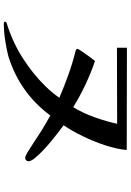

<svg xmlns="http://www.w3.org/2000/svg" viewBox="146 -858 707 1040"><g transform="rotate(90 500.0 -338.5)"><path d="M854 -139Q854 -132 849 -126.5Q844 -121 836 -121Q829 -121 819 -126Q809 -131 803 -135Q772 -154 743 -173.5Q714 -193 684 -212Q645 -236 606 -257Q485 -93 289 -31Q272 -26 241.5 -20Q211 -14 180.5 -10Q150 -6 132 -6Q127 -6 122 -5.5Q117 -5 112 -5Q109 -5 103.5 -6Q98 -7 98 -11Q98 -16 100.5 -18Q103 -20 107 -21Q156 -36 205 -58.5Q254 -81 297 -109Q335 -133 374.5 -164.5Q414 -196 449.5 -232.5Q485 -269 510 -306Q449 -332 386.5 -354.5Q324 -377 260 -393Q258 -394 256 -394Q253 -395 249 -397.5Q245 -400 245 -404Q245 -407 253.5 -420Q262 -433 274 -450Q286 -467 296.5 -481Q307 -495 311 -499Q376 -477 439.5 -447Q503 -417 561 -381Q592 -431 615.5 -496.5Q639 -562 651 -619L239 -618V-672L793 -671Q788 -616 767.5 -554Q747 -492 718.5 -433.5Q690 -375 659 -329Q670 -321 693 -303.5Q716 -286 743.5 -263.5Q771 -241 796 -217Q821 -193 837.5 -172.5Q854 -152 854 -139Z"/></g></svg>

Font: Kaisei Opti
Style: Bold
Weight: 700
Designer: Font-Kai, 金井和夫
Foundry: KAZUO KANAI
Version: Version 5.003